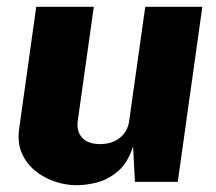

<svg xmlns="http://www.w3.org/2000/svg" viewBox="-20 -537 638 567"><path d="M207 10Q174 10 141.5 -1Q109 -12 83.2 -33.2Q57.5 -54.5 44.2 -85.2Q31 -116 36.5 -156L87 -517H257L209.5 -179Q205.5 -150 222.2 -130.8Q239 -111.5 275.5 -111.5Q311 -111.5 334.2 -130.2Q357.5 -149 361.5 -180L409 -517H577.5L505 0H378.5L373 -104.5Q357.5 -56 328.2 -31.2Q299 -6.5 266.5 1.8Q234 10 207 10Z"/></svg>

Font: Public Sans Thin ExtraBold
Style: Italic
Weight: 800
Italic angle: -8°
Version: Version 2.001